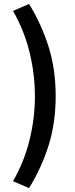

<svg xmlns="http://www.w3.org/2000/svg" viewBox="-20 -777 381 980"><path d="M128.4 183.1 46.4 147.9Q103.5 48.8 130.9 -62.7Q158.2 -174.3 158.2 -286.1Q158.2 -397.9 130.9 -510Q103.5 -622.1 46.4 -721.2L128.4 -756.8Q192.9 -651.4 228.5 -536.9Q264.2 -422.4 264.2 -286.1Q264.2 -150.4 228.5 -36.1Q192.9 78.1 128.4 183.1Z"/></svg>

Font: Akatab ExtraBold
Style: Regular
Weight: 800
Designer: SIL International
Foundry: SIL International
Version: Version 3.000